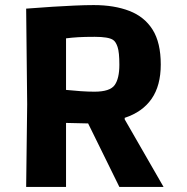

<svg xmlns="http://www.w3.org/2000/svg" viewBox="-20 -736 735 756"><path d="M83 0 87 -326 83 -702Q89 -702 118 -704.5Q147 -707 188 -709.5Q229 -712 272 -714Q315 -716 349 -716Q430 -716 489.5 -693Q549 -670 581 -619Q613 -568 613 -482Q613 -399 577 -347Q541 -295 471 -272V-266L624 0H450L327 -250L240 -252V0ZM352 -375Q413 -375 431.5 -401Q450 -427 450 -481Q450 -530 443 -551Q436 -572 425 -579Q407 -591 353 -591Q313 -591 288 -589.5Q263 -588 240 -585V-382Q269 -379 298 -377Q327 -375 352 -375Z"/></svg>

Font: Ruda SemiBold
Style: Bold
Weight: 900
Designer: Mariela Monsalve and Angelina Sanchez
Foundry: Mariela Monsalve and Angelina Sanchez
Version: Version 2.000